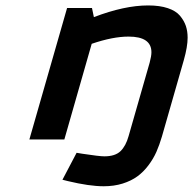

<svg xmlns="http://www.w3.org/2000/svg" viewBox="-20 -499 693 689"><path d="M441.4 -367.7Q384.8 -367.7 309.1 -341.8L210.9 1.5H85.4L220.7 -470.2H310.1L316.9 -437.5Q426.3 -479.5 511.7 -479.5Q553.2 -479.5 582.3 -469.7Q611.3 -460 626 -442.4Q640.6 -424.8 647 -405.8Q653.3 -386.7 653.3 -363.8Q653.3 -331.5 639.6 -283.2L561 -8.8Q552.2 21 541.3 45.9Q530.3 70.8 512.7 94.2Q495.1 117.7 473.1 133.8Q451.2 149.9 420.2 159.7Q389.2 169.4 352.1 169.4Q300.8 169.4 223.6 150.9L204.1 146L254.9 49.3L275.4 52.7Q336.4 62 354.5 62Q393.1 62 412.4 43.5Q431.6 24.9 441.4 -10.3L517.1 -274.4Q523.4 -297.9 523.4 -311.5Q523.4 -367.7 441.4 -367.7Z"/></svg>

Font: Cantarell
Style: Bold Italic
Weight: 700
Italic angle: -16°
Designer: Dave Crossland
Version: Version 1.004